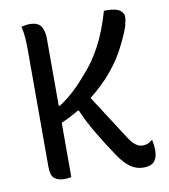

<svg xmlns="http://www.w3.org/2000/svg" viewBox="-82 -780 764 869"><g transform="rotate(-10 300.0 -345.0)"><path d="M74 -704Q84 -706 93 -707.5Q102 -709 112 -709Q151 -709 164.5 -687Q178 -665 178 -632V-322H184Q220 -345 253 -376Q286 -407 317 -444Q360 -491 394.5 -556.5Q429 -622 454 -710H468Q509 -710 526.5 -697Q544 -684 544 -669Q544 -651 537 -626Q530 -601 504 -548Q475 -486 429 -431Q383 -376 326 -332Q359 -281 392 -229.5Q425 -178 458 -127Q474 -102 489.5 -90.5Q505 -79 521 -79Q548 -79 563 -95H568Q570 -84 571.5 -72.5Q573 -61 573 -46Q573 -14 557 4Q541 20 508 20Q476 20 449.5 2Q423 -16 395 -57Q357 -113 320.5 -174.5Q284 -236 264 -285H258Q219 -261 178 -244V6Q162 9 147 9Q117 9 100.5 -4.5Q84 -18 84 -57V-596Q84 -625 82 -652Q80 -679 74 -704Z"/></g></svg>

Font: Recursive Mn Csl St
Style: Regular
Weight: 400
Monospace: yes
Version: Version 1.079;hotconv 1.0.112;makeotfexe 2.5.65598; ttfautoh